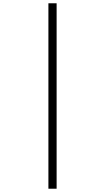

<svg xmlns="http://www.w3.org/2000/svg" viewBox="-20 -968 640 1170"><path d="M275 182V-948H325V182Z"/></svg>

Font: Victor Mono Thin Thin
Style: Regular
Weight: 250
Monospace: yes
Version: Version 1.561;gftools[0.9.30]